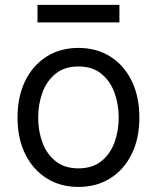

<svg xmlns="http://www.w3.org/2000/svg" viewBox="-20 -747 637 779"><path d="M298.3 11.4Q224.4 11.4 168.9 -23.8Q113.3 -58.9 82.2 -122.2Q51.1 -185.4 51.1 -269.9Q51.1 -355.1 82.2 -418.7Q113.3 -482.2 168.9 -517.4Q224.4 -552.6 298.3 -552.6Q372.2 -552.6 427.7 -517.4Q483.3 -482.2 514.4 -418.7Q545.5 -355.1 545.5 -269.9Q545.5 -185.4 514.4 -122.2Q483.3 -58.9 427.7 -23.8Q372.2 11.4 298.3 11.4ZM298.3 -63.9Q354.4 -63.9 390.6 -92.7Q426.8 -121.4 444.2 -168.3Q461.6 -215.2 461.6 -269.9Q461.6 -324.6 444.2 -371.8Q426.8 -419 390.6 -448.2Q354.4 -477.3 298.3 -477.3Q242.2 -477.3 206 -448.2Q169.7 -419 152.3 -371.8Q134.9 -324.6 134.9 -269.9Q134.9 -215.2 152.3 -168.3Q169.7 -121.4 206 -92.7Q242.2 -63.9 298.3 -63.9ZM464.5 -727.3V-656.2H132.1V-727.3Z"/></svg>

Font: Inter Zeller
Style: Regular
Weight: 400
Designer: Rasmus Andersson; Joe Bland
Foundry: zeller
Version: Version 3.015;git-dec3a8cb1